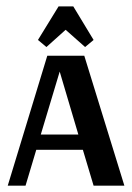

<svg xmlns="http://www.w3.org/2000/svg" viewBox="-20 -585 415 605"><path d="M126.3 -436.8 186.8 -491.1 248.2 -436.8 274.9 -459.1 210.9 -564.9H164.6L99.6 -459.1ZM241.1 -113 274.9 0H371.9L245.6 -409.3H129L4.4 0H60.5L94.3 -113ZM226.9 -161H108.5L168.1 -359.4Z"/></svg>

Font: Gidugu
Style: Regular
Weight: 400
Designer: Purushoth Kumar Guthula
Foundry: Silicon Andhra, USA.
Version: Version 1.0.5; ttfautohint (v1.2.25-373a) -l 7 -r 28 -G 50 -